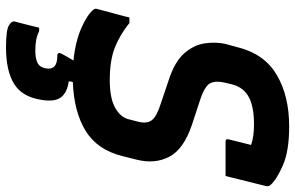

<svg xmlns="http://www.w3.org/2000/svg" viewBox="-196 -564 1006 655"><g transform="rotate(90 307.5 -236.0)"><path d="M320 127Q310 192 265.5 219.5Q221 247 141 247Q82 247 66 237Q50 227 53 217Q59 194 64.5 172.5Q70 151 74 134H86Q100 141 115.5 144Q131 147 153 147Q177 147 193 140Q209 133 213 110Q219 72 171 72Q155 72 163 57Q168 47 174 37Q180 27 186 17Q120 10 74 -10.5Q28 -31 12 -52Q8 -57 10 -63Q19 -99 27 -127Q35 -155 39 -174H58Q96 -143 140 -125Q184 -107 253 -107Q314 -107 346.5 -125Q379 -143 386 -170L395 -205Q402 -234 389.5 -250.5Q377 -267 333 -281L247 -310Q188 -330 160.5 -362Q133 -394 127.5 -430.5Q122 -467 129 -500L142 -548Q165 -636 236.5 -677.5Q308 -719 411 -719Q494 -719 542.5 -698Q591 -677 610 -656Q617 -649 614 -639Q607 -610 597.5 -572.5Q588 -535 580 -502H463Q452 -502 455 -513Q459 -529 463.5 -547Q468 -565 474 -589Q447 -599 403 -599Q345 -599 312 -582Q279 -565 268 -527L262 -502Q254 -470 263 -450.5Q272 -431 321 -415L406 -387Q489 -359 514.5 -309.5Q540 -260 524 -198L512 -150Q491 -65 426.5 -25Q362 15 260 19L258 23L257 33Q295 38 311.5 59.5Q328 81 320 127Z"/></g></svg>

Font: Recursive Mn Lnr St
Style: Bold Italic
Weight: 700
Italic angle: -15°
Monospace: yes
Version: Version 1.079;hotconv 1.0.112;makeotfexe 2.5.65598; ttfautoh